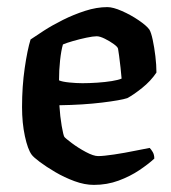

<svg xmlns="http://www.w3.org/2000/svg" viewBox="-20 -520 481 540"><path d="M244 0Q218 0 189.5 -10.5Q161 -21 135.5 -36Q110 -51 92 -64.5Q74 -78 69 -85Q58 -100 50 -137Q42 -174 42 -219Q42 -277 49.5 -328.5Q57 -380 66 -409Q79 -418 103 -433.5Q127 -449 157 -464Q187 -479 219.5 -489.5Q252 -500 282 -500Q298 -500 323 -489Q348 -478 370 -463Q392 -448 400 -437Q405 -429 409.5 -408Q414 -387 417 -362Q420 -337 420 -316Q404 -292 379.5 -272.5Q355 -253 338 -244Q320 -238 267 -231.5Q214 -225 147 -224Q149 -192 153.5 -166Q158 -140 161 -135Q164 -131 182 -117.5Q200 -104 221.5 -92.5Q243 -81 256 -81Q271 -81 301 -85.5Q331 -90 360 -96Q389 -102 401 -104Q405 -100 409.5 -92.5Q414 -85 414 -74Q398 -59 372 -41.5Q346 -24 313.5 -12Q281 0 244 0ZM212 -286Q231 -286 253.5 -287.5Q276 -289 294.5 -292Q313 -295 322 -299Q321 -312 319 -330Q317 -348 315 -363Q313 -378 312 -383Q311 -388 300 -396Q289 -404 275 -411Q261 -418 252 -418Q242 -418 223 -414Q204 -410 185 -404.5Q166 -399 157 -395Q152 -378 149 -350.5Q146 -323 146 -294Q155 -290 175 -288Q195 -286 212 -286Z"/></svg>

Font: Texturina 72pt SemiBold
Style: Regular
Weight: 600
Designer: Guillermo Torres Carreño
Foundry: Omnibus-Type
Version: Version 1.002; ttfautohint (v1.8.3)